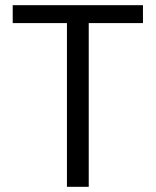

<svg xmlns="http://www.w3.org/2000/svg" viewBox="-20 -720 600 740"><path d="M238 0V-631H29V-700H531V-631H322V0Z"/></svg>

Font: Firefly Display
Style: Regular
Weight: 400
Designer: Colophon Foundry, Jonny Pinhorn
Foundry: Colophon Foundry
Version: Version 1.200; ttfautohint (v1.8.3)